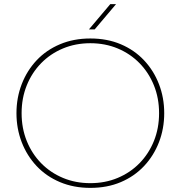

<svg xmlns="http://www.w3.org/2000/svg" viewBox="-20 -900 878 933"><path d="M419 13Q338 13 271.5 -15Q205 -43 158 -93Q111 -143 85.5 -209Q60 -275 60 -350Q60 -425 85.5 -491Q111 -557 158 -607Q205 -657 271.5 -685Q338 -713 419 -713Q501 -713 567 -685Q633 -657 680 -607Q727 -557 752.5 -491Q778 -425 778 -350Q778 -275 752.5 -209Q727 -143 680 -93Q633 -43 567 -15Q501 13 419 13ZM419 -10Q491 -10 552 -35.5Q613 -61 658 -107Q703 -153 728 -215Q753 -277 753 -350Q753 -423 728 -485Q703 -547 658 -593Q613 -639 552 -664.5Q491 -690 419 -690Q347 -690 286 -664.5Q225 -639 180 -593Q135 -547 110 -485Q85 -423 85 -350Q85 -277 110 -215Q135 -153 180 -107Q225 -61 286 -35.5Q347 -10 419 -10ZM412 -757 516 -880H544L440 -757Z"/></svg>

Font: MuseoModerno Thin
Style: Regular
Weight: 100
Designer: Pablo Cosgaya, Héctor Gatti, Marcela Romero, and the Authors of The MuseoModerno Project.
Foundry: Omnibus-Type Team
Version: Version 1.003